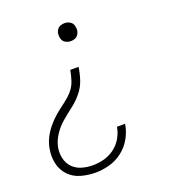

<svg xmlns="http://www.w3.org/2000/svg" viewBox="-137 -639 849 954"><g transform="rotate(-20 288.0 -162.5)"><path d="M313 -443Q323 -443 333.5 -446.5Q344 -450 351 -459.5Q358 -469 360 -479Q362 -494 358 -508.5Q354 -523 341 -530.5Q328 -538 313 -538Q303 -538 292.5 -534.5Q282 -531 275 -522Q268 -513 266 -502Q264 -487 268 -472.5Q272 -458 285 -450.5Q298 -443 313 -443ZM205 213Q241 213 278.5 203Q316 193 348 168.5Q380 144 399.5 109Q419 74 425 37V35H382V37Q377 66 361 93.5Q345 121 319 140Q293 159 263.5 166.5Q234 174 205 174Q175 174 147.5 166Q120 158 100.5 138.5Q81 119 74 90.5Q67 62 72 33Q78 0 98 -31Q118 -62 145.5 -85.5Q173 -109 202 -131Q231 -153 254.5 -181.5Q278 -210 289 -243Q300 -276 305 -310H261Q256 -281 246.5 -253Q237 -225 216 -202.5Q195 -180 170 -162Q145 -144 122 -124Q99 -104 79.5 -80Q60 -56 47 -29Q34 -2 30 26Q23 65 32 102.5Q41 140 66.5 166Q92 192 129 202.5Q166 213 205 213Z"/></g></svg>

Font: Iosevka Sparkle XLtObl
Style: Regular
Weight: 200
Italic angle: -9°
Designer: Belleve Invis
Foundry: Belleve Invis
Version: Version 4.5.0; ttfautohint (v1.8.3)